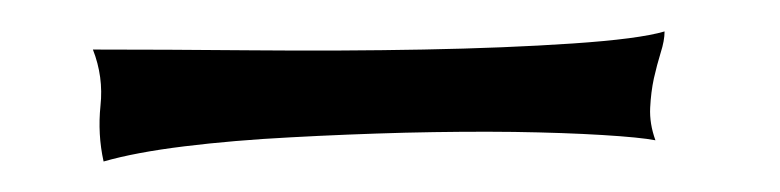

<svg xmlns="http://www.w3.org/2000/svg" viewBox="-20 -408 504 124"><path d="M40 -376Q85.9 -376 143.1 -375.5Q200.2 -375 253.4 -376Q306.6 -377 349.6 -379.9Q392.6 -382.8 409.2 -387.7Q409.2 -381.8 406.7 -374Q404.3 -366.2 402.3 -357.4Q400.4 -348.6 399.9 -338.4Q399.4 -328.1 403.3 -317.4Q393.6 -319.3 369.1 -320.8Q344.7 -322.3 312 -322.8Q279.3 -323.2 241.7 -322.3Q204.1 -321.3 167.5 -319.3Q130.9 -317.4 99.1 -313.5Q67.4 -309.6 46.9 -303.7Q43 -321.3 44.9 -339.8Q46.9 -358.4 40 -376Z"/></svg>

Font: Mystery Quest
Style: Regular
Weight: 400
Designer: Squid
Foundry: Font Diner, Inc DBA Sideshow
Version: Version 1.000